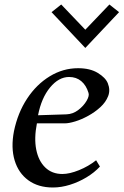

<svg xmlns="http://www.w3.org/2000/svg" viewBox="-20 -820 549 853"><path d="M215 13Q150 13 106 -19Q62 -51 45 -107.5Q28 -164 42 -237Q59 -319 100.5 -382Q142 -445 201 -481Q260 -517 327 -517Q380 -517 414.5 -496Q449 -475 459 -450Q471 -420 460.5 -393Q450 -366 426 -344Q402 -322 372 -305.5Q342 -289 314 -280.5Q286 -272 268 -272H144Q131 -206 141 -155.5Q151 -105 181 -76Q211 -47 257 -47Q289 -47 331 -64Q373 -81 407 -108L424 -80Q399 -53 364 -32Q329 -11 290.5 1Q252 13 215 13ZM149 -308 275 -312Q304 -313 328 -331.5Q352 -350 365 -372.5Q378 -395 373 -408Q363 -441 341 -459.5Q319 -478 287 -478Q241 -478 202.5 -431.5Q164 -385 149 -308ZM359 -607 209 -766 252 -800 359 -688 466 -800 509 -766Z"/></svg>

Font: Wittgenstein-Italic Regular
Style: Italic
Weight: 400
Italic angle: -11°
Designer: Jörg Drees
Foundry: Jörg Drees
Version: Version 1.000; ttfautohint (v1.8.4.7-5d5b)